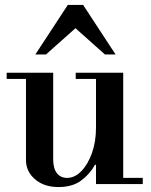

<svg xmlns="http://www.w3.org/2000/svg" viewBox="-20 -744 610 776"><path d="M216 12Q158 12 121.5 -19.5Q85 -51 85 -97V-435H195V-100Q195 -63 210 -44Q225 -25 251 -25Q282 -25 308.5 -52Q335 -79 351.5 -125Q368 -171 368 -228L388 -78H364Q342 -39 307 -13.5Q272 12 216 12ZM368 0V-25H557V0ZM7 -425V-450H195V-425ZM368 -16V-435H478V-16ZM286 -425V-450H478V-425ZM123 -524 254 -724H316L447 -524H404L285 -630L166 -524Z"/></svg>

Font: Libre Bodoni
Style: Regular
Weight: 400
Designer: Pablo Impallari, Rodrigo Fuenzalida
Foundry: Impallari Type
Version: Version 2.005;gftools[0.9.23]